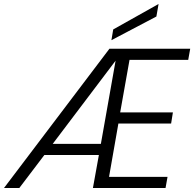

<svg xmlns="http://www.w3.org/2000/svg" viewBox="-59 -945 976 965"><path d="M510 -797 738 -925 727 -862 501 -743ZM522 -640 206 -222H448ZM887 -644H592L545 -380H810L801 -324H536L489 -56H783L773 0H408L438 -166H164L38 0H-39L491 -700H897Z"/></svg>

Font: Poppins Light
Style: Italic
Weight: 300
Italic angle: -10°
Designer: Ninad Kale (Devanagari), Jonny Pinhorn (Latin)
Foundry: Indian Type Foundry
Version: Version 3.200;PS 1.000;hotconv 16.6.54;makeotf.lib2.5.65590